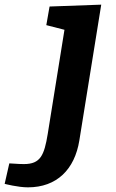

<svg xmlns="http://www.w3.org/2000/svg" viewBox="-130 -560 500 825"><path d="M147 -432 75 16C60 107 44 145 -27 145C-55 145 -79 142 -90 142L-110 230C-110 230 -53 245 -10 245C114 245 191 168 211 43L305 -540L83 -532L69 -452Z"/></svg>

Font: Bitter
Style: Bold Italic
Weight: 700
Designer: Sol Matas
Foundry: Sol Matas
Version: Version 1.002